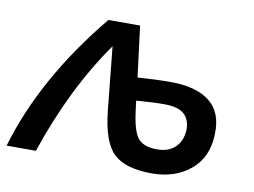

<svg xmlns="http://www.w3.org/2000/svg" viewBox="-82 -613 939 710"><g transform="rotate(10 387.5 -257.5)"><path d="M538 -337Q635 -337 685.5 -296.5Q736 -256 732 -173Q729 -87 671.5 -39.5Q614 8 527 8Q428 8 383.5 -34Q339 -76 327 -194L303 -430Q174 -247 91 0H-19Q59 -265 271 -523H390L414 -332Q481 -337 538 -337ZM531 -83Q575 -83 600 -108Q625 -133 626 -176Q625 -214 602 -233Q579 -252 530 -252Q484 -252 424 -247L429 -207Q439 -131 460.5 -107Q482 -83 531 -83Z"/></g></svg>

Font: Raleway-v4020 SemiBold
Style: Italic
Weight: 600
Italic angle: -12°
Designer: Matt McInerney, Pablo Impallari, Rodrigo Fuenzalida
Foundry: Matt McInerney, Pablo Impallari, Rodrigo Fuenzalida
Version: Version 4.020;PS 004.020;hotconv 1.0.88;makeotf.lib2.5.64775